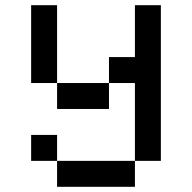

<svg xmlns="http://www.w3.org/2000/svg" viewBox="-20 -520 740 740"><path d="M100 -200H200V-500H100ZM100 100H200V0H100ZM200 200H500V100H200ZM200 -100H400V-200H200ZM400 -200H500V100H600V-500H500V-300H400Z"/></svg>

Font: FT88
Style: Regular
Weight: 400
Designer: Ange Degheest & Mandy Elbé
Foundry: Velvetyne Type Foundry
Version: Version 1.000;FEAKit 1.0